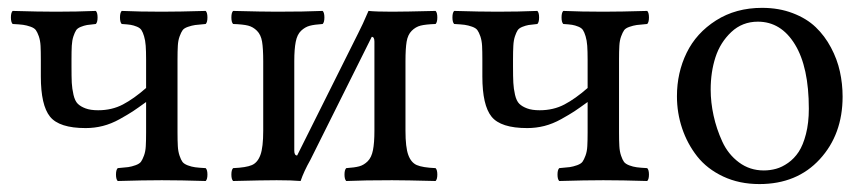

<svg xmlns="http://www.w3.org/2000/svg" viewBox="-20 -459 2207 489"><path d="M84 -264.2V-307.1Q84 -328.6 83.3 -342.3Q82.5 -356 78.9 -366.5Q75.2 -377 71.3 -382.3Q67.4 -387.7 57.6 -391.1Q47.9 -394.5 38.8 -395.8Q29.8 -397 12.2 -397.9Q7.8 -402.3 7.8 -414.6Q7.8 -426.8 12.2 -431.2Q78.6 -429.2 122.1 -429.2Q176.3 -429.2 224.1 -431.2Q228.5 -426.8 228.5 -414.6Q228.5 -402.3 224.1 -397.9Q209 -396.5 201.7 -395.3Q194.3 -394 185.8 -390.6Q177.2 -387.2 173.8 -381.8Q170.4 -376.5 167 -366.5Q163.6 -356.4 162.8 -342.5Q162.1 -328.6 162.1 -307.1V-290Q162.1 -262.7 162.8 -248Q163.6 -233.4 167.2 -217.5Q170.9 -201.7 178.2 -194.6Q185.5 -187.5 198 -182.9Q210.4 -178.2 230 -178.2Q265.1 -178.2 293 -192.9Q320.8 -207.5 352.1 -234.9V-307.1Q352.1 -328.6 351.1 -342.5Q350.1 -356.4 346.9 -366.7Q343.8 -377 340.3 -382.3Q336.9 -387.7 328.6 -391.1Q320.3 -394.5 312.5 -395.8Q304.7 -397 290 -397.9Q285.6 -402.3 285.6 -414.6Q285.6 -426.8 290 -431.2Q335.9 -429.2 392.1 -429.2Q435.5 -429.2 503.9 -431.2Q508.3 -426.8 508.3 -414.6Q508.3 -402.3 503.9 -397.9Q485.8 -396.5 477.1 -395.3Q468.3 -394 458.5 -390.6Q448.7 -387.2 445.1 -382.1Q441.4 -377 437.5 -366.5Q433.6 -356 432.9 -342.3Q432.1 -328.6 432.1 -307.1V-122.1Q432.1 -100.6 432.9 -86.9Q433.6 -73.2 437.3 -62.5Q440.9 -51.8 444.8 -46.6Q448.7 -41.5 458.3 -37.8Q467.8 -34.2 477.1 -33Q486.3 -31.7 503.9 -30.8Q508.3 -26.4 508.3 -14.4Q508.3 -2.4 503.9 2Q439.5 0 392.1 0Q346.2 0 279.8 2Q275.4 -2.4 275.4 -14.4Q275.4 -26.4 279.8 -30.8Q297.9 -32.2 306.6 -33.4Q315.4 -34.7 325.4 -38.3Q335.4 -42 339.1 -47.1Q342.8 -52.2 346.7 -62.7Q350.6 -73.2 351.3 -86.9Q352.1 -100.6 352.1 -122.1V-199.2Q330.6 -183.6 318.4 -175.5Q306.2 -167.5 284.7 -155.5Q263.2 -143.6 241.9 -138.2Q220.7 -132.8 198.2 -132.8Q130.9 -132.8 107.4 -161.9Q84 -190.9 84 -264.2Z M736.8 -63 892.6 -375Q902.8 -394.5 918.5 -431.2Q938 -429.2 978.5 -429.2Q1009.3 -429.2 1089.4 -431.2Q1093.8 -426.8 1093.8 -414.6Q1093.8 -402.3 1089.4 -397.9Q1064 -397 1051.3 -393.8Q1038.6 -390.6 1028.6 -380.6Q1018.6 -370.6 1015.6 -352.8Q1012.7 -335 1012.7 -303.2V-126Q1012.7 -84 1019.8 -64.5Q1026.9 -44.9 1041.5 -38.6Q1056.2 -32.2 1089.4 -30.8Q1093.8 -26.4 1093.8 -14.4Q1093.8 -2.4 1089.4 2Q1011.2 0 978.5 0Q907.7 0 861.8 2Q857.4 -2.4 857.4 -14.4Q857.4 -26.4 861.8 -30.8Q883.3 -32.2 895 -35.4Q906.7 -38.6 916.5 -48.3Q926.3 -58.1 929.9 -76.7Q933.6 -95.2 933.6 -126V-353Q933.6 -365.2 926.8 -365.2L770.5 -51.8Q753.9 -22.5 745.6 2Q723.1 0 684.6 0Q651.9 0 573.7 2Q569.3 -2.4 569.3 -14.4Q569.3 -26.4 573.7 -30.8Q606.9 -32.2 621.6 -38.6Q636.2 -44.9 643.3 -64.5Q650.4 -84 650.4 -126V-303.2Q650.4 -335 647.5 -352.8Q644.5 -370.6 634.5 -380.6Q624.5 -390.6 611.8 -393.8Q599.1 -397 573.7 -397.9Q569.3 -402.3 569.3 -414.6Q569.3 -426.8 573.7 -431.2Q649.9 -429.2 684.6 -429.2Q755.9 -429.2 801.8 -431.2Q806.2 -426.8 806.2 -414.6Q806.2 -402.3 801.8 -397.9Q780.3 -396.5 768.6 -393.3Q756.8 -390.1 746.8 -380.6Q736.8 -371.1 733.2 -352.5Q729.5 -334 729.5 -303.2V-75.2Q729.5 -63 736.8 -63Z M1208.5 -264.2V-307.1Q1208.5 -328.6 1207.8 -342.3Q1207 -356 1203.4 -366.5Q1199.7 -377 1195.8 -382.3Q1191.9 -387.7 1182.1 -391.1Q1172.4 -394.5 1163.3 -395.8Q1154.3 -397 1136.7 -397.9Q1132.3 -402.3 1132.3 -414.6Q1132.3 -426.8 1136.7 -431.2Q1203.1 -429.2 1246.6 -429.2Q1300.8 -429.2 1348.6 -431.2Q1353 -426.8 1353 -414.6Q1353 -402.3 1348.6 -397.9Q1333.5 -396.5 1326.2 -395.3Q1318.8 -394 1310.3 -390.6Q1301.8 -387.2 1298.3 -381.8Q1294.9 -376.5 1291.5 -366.5Q1288.1 -356.4 1287.4 -342.5Q1286.6 -328.6 1286.6 -307.1V-290Q1286.6 -262.7 1287.4 -248Q1288.1 -233.4 1291.7 -217.5Q1295.4 -201.7 1302.7 -194.6Q1310.1 -187.5 1322.5 -182.9Q1335 -178.2 1354.5 -178.2Q1389.6 -178.2 1417.5 -192.9Q1445.3 -207.5 1476.6 -234.9V-307.1Q1476.6 -328.6 1475.6 -342.5Q1474.6 -356.4 1471.4 -366.7Q1468.3 -377 1464.8 -382.3Q1461.4 -387.7 1453.1 -391.1Q1444.8 -394.5 1437 -395.8Q1429.2 -397 1414.6 -397.9Q1410.2 -402.3 1410.2 -414.6Q1410.2 -426.8 1414.6 -431.2Q1460.4 -429.2 1516.6 -429.2Q1560.1 -429.2 1628.4 -431.2Q1632.8 -426.8 1632.8 -414.6Q1632.8 -402.3 1628.4 -397.9Q1610.4 -396.5 1601.6 -395.3Q1592.8 -394 1583 -390.6Q1573.2 -387.2 1569.6 -382.1Q1565.9 -377 1562 -366.5Q1558.1 -356 1557.4 -342.3Q1556.6 -328.6 1556.6 -307.1V-122.1Q1556.6 -100.6 1557.4 -86.9Q1558.1 -73.2 1561.8 -62.5Q1565.4 -51.8 1569.3 -46.6Q1573.2 -41.5 1582.8 -37.8Q1592.3 -34.2 1601.6 -33Q1610.8 -31.7 1628.4 -30.8Q1632.8 -26.4 1632.8 -14.4Q1632.8 -2.4 1628.4 2Q1564 0 1516.6 0Q1470.7 0 1404.3 2Q1399.9 -2.4 1399.9 -14.4Q1399.9 -26.4 1404.3 -30.8Q1422.4 -32.2 1431.2 -33.4Q1439.9 -34.7 1450 -38.3Q1460 -42 1463.6 -47.1Q1467.3 -52.2 1471.2 -62.7Q1475.1 -73.2 1475.8 -86.9Q1476.6 -100.6 1476.6 -122.1V-199.2Q1455.1 -183.6 1442.9 -175.5Q1430.7 -167.5 1409.2 -155.5Q1387.7 -143.6 1366.5 -138.2Q1345.2 -132.8 1322.8 -132.8Q1255.4 -132.8 1231.9 -161.9Q1208.5 -190.9 1208.5 -264.2Z M1704.1 -213.9Q1704.1 -273.9 1728.8 -324.5Q1753.4 -375 1803.7 -407Q1854 -439 1920.9 -439Q1963.9 -439 1999 -425.5Q2034.2 -412.1 2057.4 -389.9Q2080.6 -367.7 2096.4 -337.9Q2112.3 -308.1 2119.1 -276.9Q2126 -245.6 2126 -212.9Q2126 -116.7 2067.9 -53.5Q2009.8 9.8 1914.1 9.8Q1862.8 9.8 1821.8 -9.5Q1780.8 -28.8 1755.6 -60.8Q1730.5 -92.8 1717.3 -132.1Q1704.1 -171.4 1704.1 -213.9ZM1910.2 -403.8Q1870.6 -403.8 1842.5 -377.4Q1814.5 -351.1 1802.2 -313.2Q1790 -275.4 1790 -231Q1790 -198.2 1797.4 -164.6Q1804.7 -130.9 1819.6 -98.4Q1834.5 -65.9 1862.1 -45.4Q1889.6 -24.9 1925.3 -24.9Q1941.4 -24.9 1956.5 -29.1Q1971.7 -33.2 1987.3 -44.2Q2002.9 -55.2 2014.2 -72.3Q2025.4 -89.4 2032.7 -117.7Q2040 -146 2040 -182.1Q2040 -288.1 2004.6 -345.9Q1969.2 -403.8 1910.2 -403.8Z"/></svg>

Font: Common Serif
Style: Regular
Weight: 400
Designer: Philipp H. Poll, Khaled Hosny
Foundry: Stefan Peev, Context Ltd.
Version: Version 1.026